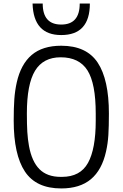

<svg xmlns="http://www.w3.org/2000/svg" viewBox="-20 -1048 689 1079"><path d="M486 -851ZM324 -851Q168 -851 163 -1028H220Q220 -910 324 -910Q428 -910 428 -1028H485Q485 -851 324 -851ZM324 11Q183 11 120 -84Q57 -179 57 -370Q57 -442 60.5 -490.5Q64 -539 74 -584Q97 -687 158 -739Q219 -791 324 -791Q466 -791 529 -696Q592 -601 592 -410Q592 -337 589 -289Q586 -241 576 -197Q553 -93 491 -41Q429 11 324 11ZM328 -54Q431 -54 474.5 -132.5Q518 -211 518 -370V-410Q518 -579 471.5 -652.5Q425 -726 321 -726Q223 -726 177 -650.5Q131 -575 131 -410Q131 -348 133.5 -306.5Q136 -265 143 -227Q159 -140 202 -97Q245 -54 321 -54Z"/></svg>

Font: Tanohe Sans
Style: Regular
Weight: 400
Designer: Village Type and Design LLC & Cristiano Sobral
Foundry: Cooper Hewitt Smithsonian Design Museum
Version: Version 1.00;September 29, 2021;FontCreator 13.0.0.2655 64-b